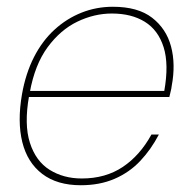

<svg xmlns="http://www.w3.org/2000/svg" viewBox="-20 -536 561 568"><path d="M219 12Q149 12 105 -21.5Q61 -55 46 -115.5Q31 -176 45 -257Q56 -319 80.5 -367Q105 -415 141 -448Q177 -481 221 -498.5Q265 -516 314 -516Q388 -516 430 -483.5Q472 -451 486 -398.5Q500 -346 488 -282Q487 -273 485 -266Q483 -259 481 -249H55L58 -267H466Q480 -346 464 -396.5Q448 -447 408.5 -471.5Q369 -496 311 -496Q259 -496 209 -472Q159 -448 121 -396.5Q83 -345 68 -262L66 -252Q51 -168 68.5 -113.5Q86 -59 127 -33.5Q168 -8 222 -8Q292 -8 343 -42Q394 -76 428 -138H450Q427 -94 395 -60Q363 -26 319 -7Q275 12 219 12Z"/></svg>

Font: DM Sans Thin
Style: Italic
Weight: 250
Italic angle: -10°
Designer: Colophon Foundry, Jonny Pinhorn
Foundry: Colophon Foundry
Version: Version 4.004;gftools[0.9.30]